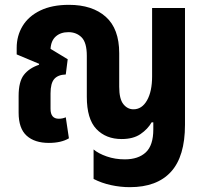

<svg xmlns="http://www.w3.org/2000/svg" viewBox="-20 -581 855 794"><path d="M517 193Q478 193 439 184.5Q400 176 367 159V37Q387 54 421.5 66Q456 78 496 78Q552 78 583 49Q614 20 614 -46V-75H607Q591 -47 561 -26.5Q531 -6 483 -6Q418 -6 378.5 -47.5Q339 -89 339 -181V-350Q339 -405 317.5 -426.5Q296 -448 263 -448Q231 -448 211 -430.5Q191 -413 189 -379L260 -336L252 -273Q220 -272 204.5 -254.5Q189 -237 189 -195V-131Q189 -90 223 -90Q239 -90 252 -96L265 -9Q233 10 182 10Q123 10 90 -20Q57 -50 57 -115V-184Q57 -243 78.5 -271Q100 -299 141 -313L142 -317L49 -356V-383Q49 -433 73.5 -473.5Q98 -514 146.5 -537.5Q195 -561 265 -561Q362 -561 417.5 -511.5Q473 -462 473 -361V-222Q473 -172 490 -150.5Q507 -129 532 -129Q567 -129 588 -166Q609 -203 609 -265V-548H745V-65Q745 66 687 129.5Q629 193 517 193Z"/></svg>

Font: Noto Sans Thai Cond
Style: Bold
Weight: 700
Width: 3
Designer: Monotype Design Team
Foundry: Monotype Imaging Inc.
Version: Version 2.002; ttfautohint (v1.8.4.7-5d5b)